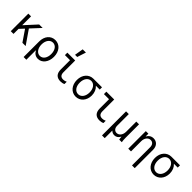

<svg xmlns="http://www.w3.org/2000/svg" viewBox="312 -2402 4177 4177"><g transform="rotate(45 2400.0 -313.5)"><path d="M92 0H176V-155L273 -259L450 0H550L329 -320L533 -540H426L176 -267V-540H92Z M776 -89C809 -26 863 10 933 10C1060 10 1152 -108 1152 -270C1152 -435 1056 -550 917 -550C781 -550 687 -439 687 -280V200H771V-89ZM769 -270C769 -390 831 -474 919 -474C1007 -474 1067 -391 1067 -270C1067 -149 1007 -66 919 -66C831 -66 769 -150 769 -270Z M1534 -540H1293V-465H1450V-181C1450 -56 1511 10 1627 10C1667 10 1703 2 1731 -13V-83C1701 -68 1671 -61 1641 -61C1569 -61 1534 -100 1534 -181ZM1577 -827H1478L1444 -625H1511Z M2096 -66C2006 -66 1944 -150 1944 -270C1944 -390 2006 -474 2096 -474C2185 -474 2248 -390 2248 -270C2248 -150 2185 -66 2096 -66ZM2095 10C2230 10 2329 -101 2329 -257C2329 -345 2297 -420 2243 -467V-470H2359V-540H2095C1959 -540 1859 -428 1859 -267C1859 -106 1958 10 2095 10Z M2734 -540H2493V-465H2650V-181C2650 -56 2711 10 2827 10C2867 10 2903 2 2931 -13V-83C2901 -68 2871 -61 2841 -61C2769 -61 2734 -100 2734 -181Z M3099 200H3183V-31H3187C3211 -5 3245 10 3284 10C3341 10 3387 -21 3414 -76H3419C3420 -45 3423 -21 3428 0H3508C3501 -36 3498 -79 3498 -130V-540H3414V-228C3414 -132 3360 -61 3285 -61C3224 -61 3183 -109 3183 -182V-540H3099Z M3707 0H3791V-312C3791 -410 3845 -479 3921 -479C3983 -479 4022 -432 4022 -358V200H4106V-365C4106 -476 4040 -550 3940 -550C3872 -550 3819 -516 3790 -458H3786V-540H3707Z M4496 -66C4406 -66 4344 -150 4344 -270C4344 -390 4406 -474 4496 -474C4585 -474 4648 -390 4648 -270C4648 -150 4585 -66 4496 -66ZM4495 10C4630 10 4729 -101 4729 -257C4729 -345 4697 -420 4643 -467V-470H4759V-540H4495C4359 -540 4259 -428 4259 -267C4259 -106 4358 10 4495 10Z"/></g></svg>

Font: CommitMono
Style: 400Regular
Weight: 400
Monospace: yes
Designer: Eigil Nikolajsen
Foundry: Eigil Nikolajsen
Version: Version 1.143